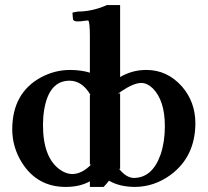

<svg xmlns="http://www.w3.org/2000/svg" viewBox="-20 -718 813 750"><path d="M449.2 -57.1 443.8 -60.1Q472.2 -23.9 502 -22.9Q575.2 -22.9 607.4 -114.7Q624 -163.6 624 -225.1Q624 -324.7 577.1 -372.6Q555.7 -393.6 532.2 -394Q502.4 -394 454.6 -361.8Q446.8 -356.4 439.9 -351.1L449.2 -354ZM331.1 -348.1 334 -346.2Q301.8 -402.3 252 -402.8Q170.9 -402.8 152.3 -287.6Q147.9 -260.3 147.9 -230Q147.9 -98.1 218.8 -52.2Q241.2 -38.1 263.2 -38.1Q301.3 -39.1 336.9 -76.2L331.1 -74.2ZM263.2 -668.9 284.2 -672.9Q337.9 -672.9 393.6 -696.3Q396 -697.3 397 -698.2H449.2V-417Q496.1 -444.8 551.8 -444.8Q633.8 -444.8 691.4 -379.4Q742.7 -319.8 743.2 -237.8Q743.2 -106 645.5 -34.2Q582 11.7 506.8 12.2Q446.3 11.7 405.8 -12.2Q396.5 0 384.8 12.2H331.1V-9.8Q292 12.2 236.8 12.2Q126 12.2 66.4 -81.5Q28.3 -141.6 27.8 -211.9Q27.8 -354.5 139.6 -415.5Q193.8 -444.8 253.9 -444.8Q299.3 -444.3 331.1 -434.1V-576.2Q331.1 -633.8 324.2 -638.2Q319.3 -637.7 309.6 -636.7Q299.8 -635.7 294.9 -634.8Q266.1 -631.8 265.1 -644Q263.2 -660.2 263.2 -668.9Z"/></svg>

Font: Linux Libertine O
Style: Bold
Weight: 700
Designer: Philipp H. Poll
Foundry: Philipp H. Poll
Version: Version 5.0.0